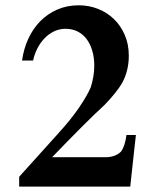

<svg xmlns="http://www.w3.org/2000/svg" viewBox="-20 -694 577 714"><path d="M51.3 0V-36.6L199.2 -200.7Q244.1 -250 274.2 -294.2Q304.2 -338.4 317.4 -369.1Q323.2 -387.2 326.9 -408Q330.6 -428.7 330.6 -449.7Q330.6 -480 323.2 -505.1Q315.9 -530.3 302.2 -548.6Q288.6 -566.9 268.6 -576.9Q248.5 -586.9 223.6 -586.9Q201.7 -586.9 182.1 -577.9Q162.6 -568.8 146.7 -552.7Q130.9 -536.6 119.6 -515.1Q108.4 -493.7 103 -468.8H62Q67.9 -512.2 85.2 -549.8Q102.5 -587.4 129.6 -615Q156.7 -642.6 192.9 -658.4Q229 -674.3 272.9 -674.3Q310.5 -674.3 344.2 -661.1Q377.9 -647.9 403.3 -623.5Q428.7 -599.1 443.8 -564.5Q459 -529.8 459 -486.3Q459 -458.5 452.6 -432.9Q446.3 -407.2 434.1 -385.3Q424.3 -368.2 407 -346.7Q389.6 -325.2 368.2 -303.2Q334.5 -272.5 286.1 -224.1Q237.8 -175.8 173.8 -109.4H374Q392.6 -109.4 407.7 -115.7Q422.9 -122.1 431.2 -131.8Q437.5 -140.6 442.6 -156.2Q447.8 -171.9 450.2 -191.9H485.4Q484.9 -187 483.2 -171.9Q481.4 -156.7 479.2 -136.7Q477.1 -116.7 474.6 -94.2Q472.2 -71.8 470 -52.2Q467.8 -32.7 466.3 -18.3Q464.8 -3.9 464.4 0Z"/></svg>

Font: XB Niloofar
Style: Bold
Weight: 700
Designer: Behnam
Foundry: Irmug
Version: Version 7.201 2008